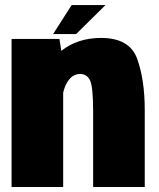

<svg xmlns="http://www.w3.org/2000/svg" viewBox="-20 -752 639 772"><path d="M26.5 0V-595.5H219L226.5 -547.5Q292 -599.5 386.5 -599.5Q501.5 -599.5 531.8 -515Q562 -430.5 562 -310V0H354.5V-301.5Q354.5 -402.5 342.2 -428.5Q330 -454.5 302 -454.5Q270.5 -454.5 250 -421Q239.5 -403.5 234 -379V0ZM193.5 -615 268 -731.5H404L286 -615Z"/></svg>

Font: Anybody Black
Style: Regular
Weight: 900
Designer: Tyler Finck
Foundry: Etcetera Type Company
Version: Version 1.010; ttfautohint (v1.8.3) -l 8 -r 50 -G 200 -x 14 